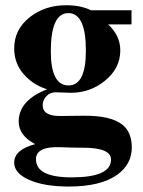

<svg xmlns="http://www.w3.org/2000/svg" viewBox="-20 -490 540 727"><path d="M479 68.4Q479 131.8 424.3 171.4Q361.8 216.3 240.7 216.3Q147.5 216.3 90.6 191.2Q33.7 166 33.7 126Q33.7 76.7 113.3 55.7Q50.8 23.4 50.8 -29.8Q50.8 -110.4 158.7 -151.9Q113.3 -165.5 79.6 -198.7Q33.7 -243.2 33.7 -306.6Q33.7 -378.9 93.8 -425.8Q150.9 -470.2 230 -470.2Q286.1 -470.2 324.2 -451.2H478V-397.5H389.6Q435.5 -355 435.5 -299.3Q435.5 -230.5 376 -183.1Q320.3 -138.7 249 -138.7Q240.7 -138.7 220.5 -139.6Q200.2 -140.6 190.4 -140.6Q169.9 -140.6 155.8 -126Q141.6 -111.3 141.6 -91.3Q141.6 -49.8 210 -50.8L296.4 -51.8Q400.4 -52.7 443.8 -17.6Q479 10.7 479 68.4ZM305.2 -298.3Q305.2 -440.4 238.8 -440.4Q172.4 -440.4 172.4 -295.4Q172.4 -166.5 239.7 -166.5Q305.2 -166.5 305.2 -298.3ZM400.4 114.3Q400.4 69.3 294.4 69.3Q254.4 69.3 210 67.4Q116.2 63.5 116.2 112.8Q116.2 181.6 251 181.6Q400.4 181.6 400.4 114.3Z"/></svg>

Font: Dai Banna SIL Light
Style: Bold
Weight: 700
Designer: Victor Gaultney
Foundry: SIL International
Version: Version 2.001